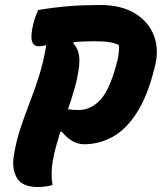

<svg xmlns="http://www.w3.org/2000/svg" viewBox="-20 -740 647 768"><path d="M190 0Q177 4 161.5 6Q146 8 131 8Q70 8 48.5 -27Q27 -62 35 -115Q44 -173 61 -224.5Q78 -276 98 -327.5Q118 -379 136 -435.5Q154 -492 165 -559Q155 -557 147 -556Q139 -555 135 -555Q91 -555 113 -643Q121 -676 133 -700Q200 -711 256.5 -715.5Q313 -720 380 -720Q467 -720 521.5 -685.5Q576 -651 596 -596.5Q616 -542 601 -480L598 -468Q570 -354 526 -287Q482 -220 428.5 -191.5Q375 -163 317 -163Q289 -163 266 -178Q243 -193 227 -214L221 -212Q212 -183 204 -154Q196 -125 191 -96Q187 -73 186.5 -48Q186 -23 190 0ZM296 -473Q291 -431 279 -388.5Q267 -346 252 -303Q269 -300 295 -300Q342 -300 379.5 -338.5Q417 -377 445 -480L449 -495Q453 -510 455 -529.5Q457 -549 455 -560Q439 -568 417 -571.5Q395 -575 358 -575Q335 -575 314.5 -574Q294 -573 276 -572L273 -567Q304 -535 296 -473Z"/></svg>

Font: Recursive Sn Csl St XBd
Style: Italic
Weight: 800
Italic angle: -15°
Version: Version 1.079;hotconv 1.0.112;makeotfexe 2.5.65598; ttfautoh